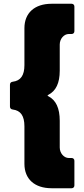

<svg xmlns="http://www.w3.org/2000/svg" viewBox="-20 -838 449 1022"><path d="M255 164H361C370 164 376 158 376 149V18C376 9 370 3 361 3H346C321 3 298 -22 298 -53V-195C298 -262 278 -305 237 -326C232 -328 232 -330 237 -333C278 -354 298 -396 298 -462V-601C298 -632 321 -657 346 -657H361C370 -657 376 -663 376 -672V-803C376 -812 370 -818 361 -818H255C164 -818 110 -769 110 -688V-491C110 -437 90 -408 48 -403C38 -402 33 -396 33 -387V-271C33 -262 38 -256 48 -255C90 -250 110 -221 110 -166V34C110 115 164 164 255 164Z"/></svg>

Font: Barlow Semi Condensed Black
Style: Regular
Weight: 900
Width: 4
Designer: Jeremy Tribby
Foundry: Tribby Type
Version: Version 1.408;PS 001.408;hotconv 1.0.88;makeotf.lib2.5.64775